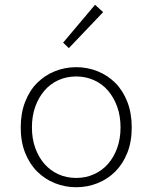

<svg xmlns="http://www.w3.org/2000/svg" viewBox="-20 -774 640 806"><path d="M300 12Q253 12 210.5 -5Q168 -22 136 -54Q104 -86 85.5 -132.5Q67 -179 67 -239Q67 -299 85.5 -346.5Q104 -394 136 -426Q168 -458 210.5 -475Q253 -492 300 -492Q347 -492 389.5 -475Q432 -458 464 -426Q496 -394 514.5 -346.5Q533 -299 533 -239Q533 -179 514.5 -132.5Q496 -86 464 -54Q432 -22 389.5 -5Q347 12 300 12ZM300 -27Q340 -27 374.5 -42.5Q409 -58 433.5 -86Q458 -114 472 -153Q486 -192 486 -239Q486 -287 472 -326Q458 -365 433.5 -393.5Q409 -422 374.5 -437.5Q340 -453 300 -453Q259 -453 225 -437.5Q191 -422 166.5 -393.5Q142 -365 128 -326Q114 -287 114 -239Q114 -192 128 -153Q142 -114 166.5 -86Q191 -58 225 -42.5Q259 -27 300 -27ZM269 -572 245 -595 379 -754 413 -723Z"/></svg>

Font: Source Code Pro Light
Style: Regular
Weight: 300
Monospace: yes
Designer: Paul D. Hunt, Teo Tuominen
Foundry: Adobe Systems Incorporated
Version: Version 2.030;PS 1.000;hotconv 16.6.51;makeotf.lib2.5.65220